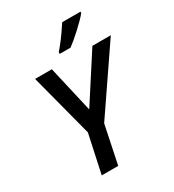

<svg xmlns="http://www.w3.org/2000/svg" viewBox="-218 -1052 1061 1173"><g transform="rotate(-30 312.5 -465.5)"><path d="M284.2 -387.2 495.1 -713.9H625L320.8 -268.1L265.1 0H148.9L207 -270L90.8 -713.9H209ZM297.9 -783.2Q345.2 -835.9 407.7 -931.2H536.6V-921.9Q510.3 -889.6 459.5 -843Q408.7 -796.4 374 -771H297.9Z"/></g></svg>

Font: TypoPRO Open Sans
Style: Italic
Weight: 600
Italic angle: -12°
Foundry: Ascender Corporation
Version: Version 1.10